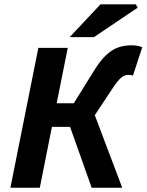

<svg xmlns="http://www.w3.org/2000/svg" viewBox="-20 -875 683 895"><path d="M28.5 0 158.8 -651.8H295.9L244.2 -393.7H324.1L418.6 -546Q447.7 -593.1 475 -618.4Q502.3 -643.8 530.7 -653.8Q559.1 -663.8 592.6 -663.8Q621.9 -663.8 643 -654.8L599.7 -522.3Q596.1 -524.3 591 -525.1Q585.8 -525.9 578.4 -525.9Q566.7 -525.9 556.5 -520.7Q546.3 -515.4 534.6 -502.9Q522.9 -490.4 507.2 -466.8L421.9 -338.1L549.7 0H407.3L306.6 -283.6H222L165.6 0ZM304.7 -701.8 448.2 -854.7H613.2L621.8 -839.2L417.8 -701.8Z"/></svg>

Font: Source Sans 3 VF
Style: Italic
Weight: 200
Italic angle: -11°
Designer: Paul D. Hunt
Foundry: Adobe Systems Incorporated
Version: Version 3.042;hotconv 1.0.118;makeotfexe 2.5.65603